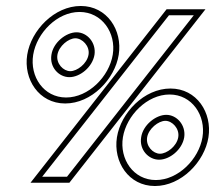

<svg xmlns="http://www.w3.org/2000/svg" viewBox="-20 -611 719 642"><path d="M71 -428C58 -346 110 -265 198 -265C286 -265 364 -346 377 -428C390 -510 338 -591 250 -591C162 -591 84 -510 71 -428ZM91 -428C103 -501 171 -571 246 -571C321 -571 369 -501 357 -428C345 -355 276 -285 201 -285C126 -285 79 -355 91 -428ZM82 0H212L667 -580H537ZM152 -428C145 -386 177 -353 212 -353C247 -353 289 -386 296 -428C302 -469 271 -503 236 -503C201 -503 158 -469 152 -428ZM172 -428C177 -457 209 -483 232 -483C255 -483 281 -457 276 -428C271 -398 238 -373 215 -373C192 -373 167 -398 172 -428ZM121 -20 545 -560H628L204 -20ZM371 -152C358 -70 410 11 498 11C586 11 664 -70 677 -152C690 -234 638 -315 550 -315C462 -315 384 -234 371 -152ZM391 -152C403 -225 472 -295 547 -295C622 -295 669 -225 657 -152C645 -79 576 -9 501 -9C426 -9 379 -79 391 -152ZM452 -152C445 -110 477 -77 512 -77C547 -77 589 -110 596 -152C602 -193 571 -227 536 -227C501 -227 458 -193 452 -152ZM472 -152C477 -181 510 -207 533 -207C556 -207 581 -181 576 -152C571 -122 538 -97 515 -97C492 -97 467 -122 472 -152Z"/></svg>

Font: Charger Pro
Style: OlObl
Weight: 900
Designer: Jasper
Foundry: Cannot Into Space Fonts
Version: Version 1.09